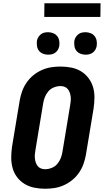

<svg xmlns="http://www.w3.org/2000/svg" viewBox="-20 -1152 640 1180"><path d="M257 8Q223 8 191 1.5Q159 -5 132 -21Q105 -37 85.5 -62.5Q66 -88 57.5 -119Q49 -150 49 -183.5Q49 -217 54 -251L101 -534Q106 -563 116 -591Q126 -619 143.5 -644.5Q161 -670 185 -689.5Q209 -709 237 -721.5Q265 -734 294 -738.5Q323 -743 352 -743Q386 -743 418.5 -736.5Q451 -730 477.5 -714Q504 -698 523.5 -672.5Q543 -647 552 -616Q561 -585 560.5 -551.5Q560 -518 555 -484L508 -201Q503 -172 493 -144Q483 -116 465.5 -90.5Q448 -65 424 -45.5Q400 -26 372 -13.5Q344 -1 315 3.5Q286 8 257 8ZM257 -112Q277 -112 297.5 -120Q318 -128 332 -144.5Q346 -161 353.5 -180.5Q361 -200 364 -220L411 -504Q413 -517 414.5 -530.5Q416 -544 414.5 -557Q413 -570 409 -582Q405 -594 397 -604Q389 -614 377 -618.5Q365 -623 352 -623Q332 -623 311.5 -615Q291 -607 277 -590.5Q263 -574 255.5 -554.5Q248 -535 245 -515L198 -231Q196 -218 194.5 -204.5Q193 -191 194.5 -178Q196 -165 200 -153Q204 -141 212 -131Q220 -121 232 -116.5Q244 -112 257 -112ZM505 -816Q489 -816 474 -822Q459 -828 449.5 -840Q440 -852 437.5 -868.5Q435 -885 437 -902Q439 -913 445.5 -923.5Q452 -934 461.5 -941.5Q471 -949 482.5 -951.5Q494 -954 506 -954Q522 -954 537 -948Q552 -942 561.5 -930Q571 -918 574 -901.5Q577 -885 574 -868Q572 -857 566 -846.5Q560 -836 550 -828.5Q540 -821 528.5 -818.5Q517 -816 505 -816ZM275 -816Q259 -816 244 -822Q229 -828 219.5 -840Q210 -852 207.5 -868.5Q205 -885 207 -902Q209 -913 215.5 -923.5Q222 -934 231.5 -941.5Q241 -949 252.5 -951.5Q264 -954 276 -954Q292 -954 307 -948Q322 -942 331.5 -930Q341 -918 344 -901.5Q347 -885 344 -868Q342 -857 336 -846.5Q330 -836 320 -828.5Q310 -821 298.5 -818.5Q287 -816 275 -816ZM252 -1048 253 -1132H598L597 -1048Z"/></svg>

Font: Iosevka Aile Heavy
Style: Italic
Weight: 900
Italic angle: -9°
Designer: Belleve Invis
Foundry: Belleve Invis
Version: Version 31.1.0; ttfautohint (v1.8.4)